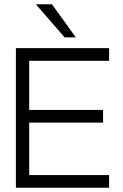

<svg xmlns="http://www.w3.org/2000/svg" viewBox="-20 -874 573 894"><path d="M147 -854H222L333 -700H281ZM488 -650V-591H116V-362H460V-303H116V-59H488V0H54V-650Z"/></svg>

Font: Overused Grotesk Book
Style: Regular
Weight: 350
Version: Version 0.003